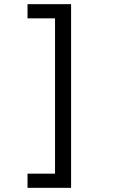

<svg xmlns="http://www.w3.org/2000/svg" viewBox="-20 -740 540 921"><path d="M321 -720H112V-652H244V93H112V161H321Z"/></svg>

Font: Noto Sans Mono ExtraCondensed
Style: Regular
Weight: 400
Width: 2
Designer: Monotype Design Team
Foundry: Monotype Imaging Inc.
Version: Version 2.014